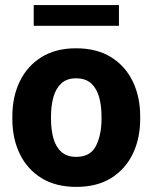

<svg xmlns="http://www.w3.org/2000/svg" viewBox="-20 -729 603 759"><path d="M28.8 -258.8V-269Q28.8 -346.2 58.1 -407Q87.4 -467.8 143.6 -502.9Q199.7 -538.1 280.8 -538.1Q362.8 -538.1 419.2 -502.9Q475.6 -467.8 504.9 -407Q534.2 -346.2 534.2 -269V-258.8Q534.2 -181.6 504.9 -120.8Q475.6 -60.1 419.4 -25.1Q363.3 9.8 281.7 9.8Q200.2 9.8 143.8 -25.1Q87.4 -60.1 58.1 -120.8Q28.8 -181.6 28.8 -258.8ZM181.6 -269V-258.8Q181.6 -216.8 190.9 -182.9Q200.2 -148.9 222.2 -128.9Q244.1 -108.9 281.7 -108.9Q337.4 -108.9 359.4 -152.3Q381.3 -195.8 381.3 -258.8V-269Q381.3 -310.1 372.1 -344.2Q362.8 -378.4 340.8 -398.9Q318.8 -419.4 280.8 -419.4Q243.7 -419.4 221.9 -398.9Q200.2 -378.4 190.9 -344.2Q181.6 -310.1 181.6 -269ZM450.2 -709V-627H113.3V-709Z"/></svg>

Font: Vazirmatn UI FD ExtraBold
Style: Regular
Weight: 800
Designer: Saber Rastikerdar
Foundry: Saber Rastikerdar
Version: Version 33.003